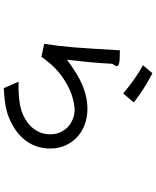

<svg xmlns="http://www.w3.org/2000/svg" viewBox="77 -862 845 1040"><g transform="rotate(90 500.0 -341.5)"><path d="M252 -568Q269 -567 284.5 -567Q300 -567 312 -565.5Q324 -564 331 -560.5Q338 -557 338 -551Q338 -548 336.5 -545.5Q335 -543 330 -536Q330 -534 325 -526Q323 -495 321.5 -469.5Q320 -444 317.5 -417Q315 -390 311.5 -358Q308 -326 303 -281Q379 -339 442 -365.5Q505 -392 570 -392Q616 -392 655.5 -377Q695 -362 723.5 -335Q752 -308 768 -271Q784 -234 784 -191Q784 -128 754 -77Q724 -26 665 9Q643 22 622 31Q601 40 577 46Q553 52 524 55.5Q495 59 457 61L422 -19Q436 -19 457 -19Q478 -19 502.5 -21Q527 -23 553 -28Q579 -33 603 -44Q653 -67 680 -105Q707 -143 707 -191Q707 -220 696.5 -244Q686 -268 667.5 -285.5Q649 -303 624 -313Q599 -323 569 -323Q510 -317 463.5 -295Q417 -273 382 -245.5Q347 -218 323.5 -189.5Q300 -161 287 -143L217 -158Q223 -196 227.5 -234.5Q232 -273 236 -320Q240 -367 243.5 -427Q247 -487 252 -568ZM333 -693 376 -744Q407 -728 435.5 -711Q464 -694 485.5 -679Q507 -664 520 -654Q533 -644 534 -643L486 -586Q404 -654 333 -693Z"/></g></svg>

Font: D2Coding ligature
Style: Regular
Weight: 400
Monospace: yes
Designer: Yong-Rak Park; Jeong-Hwan Yoon; Sang-Min Lee;
Foundry: NHN Corporation
Version: Version 1.3.2; Build 20180524